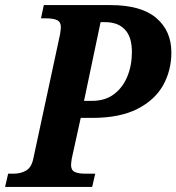

<svg xmlns="http://www.w3.org/2000/svg" viewBox="-55 -734 693 754"><path d="M-35 0 -23 -52H-1Q27 -52 48 -64.5Q69 -77 76 -112L181 -600Q182 -608 183 -615.5Q184 -623 184 -628Q184 -648 169 -655Q154 -662 125 -662H106L117 -714H379Q499 -714 558.5 -663.5Q618 -613 618 -528Q618 -458 586 -400Q554 -342 485 -306.5Q416 -271 307 -271H262L227 -112Q226 -105 225 -98Q224 -91 224 -86Q224 -66 238 -59Q252 -52 279 -52H319L307 0ZM275 -338H307Q358 -338 392.5 -364Q427 -390 445 -433.5Q463 -477 463 -530Q463 -589 435.5 -618Q408 -647 358 -647H340Z"/></svg>

Font: Noto Serif SemiCondensed
Style: Bold Italic
Weight: 700
Width: 4
Italic angle: -12°
Designer: Monotype Design Team
Foundry: Monotype Imaging Inc.
Version: Version 2.014